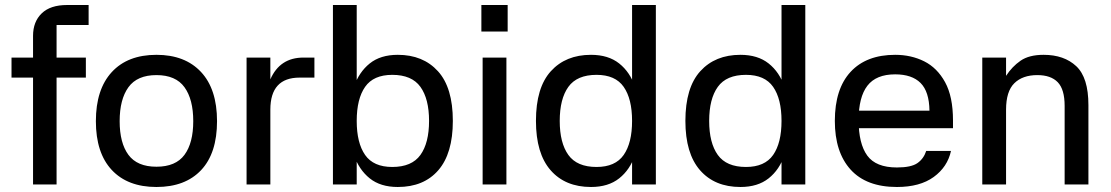

<svg xmlns="http://www.w3.org/2000/svg" viewBox="-20 -737 4439 767"><path d="M206 0H112V-594Q112 -650 146.5 -683.5Q181 -717 248 -717H334V-637H206ZM26 -427V-507H323V-427Z M605 10Q490 10 426.5 -58Q363 -126 363 -253Q363 -380 426.5 -449Q490 -518 605 -518Q719 -518 783 -449.5Q847 -381 847 -253Q847 -125 783.5 -57.5Q720 10 605 10ZM605 -71Q682 -71 717 -118.5Q752 -166 752 -253Q752 -340 717 -388.5Q682 -437 605 -437Q528 -437 493 -388.5Q458 -340 458 -253Q458 -166 493 -118.5Q528 -71 605 -71Z M1060 0H965V-507H1060V-420Q1098 -507 1192 -507H1236V-427H1177Q1060 -427 1060 -299Z M1405 -717V0H1310V-717ZM1569 10Q1500 10 1457 -24.5Q1414 -59 1393.5 -118.5Q1373 -178 1373 -254Q1373 -330 1393.5 -389.5Q1414 -449 1457 -483.5Q1500 -518 1569 -518Q1670 -518 1729.5 -452.5Q1789 -387 1789 -254Q1789 -124 1731 -57Q1673 10 1569 10ZM1547 -70Q1625 -70 1659.5 -118Q1694 -166 1694 -254Q1694 -342 1659.5 -390Q1625 -438 1547 -438Q1472 -438 1438.5 -390Q1405 -342 1405 -254Q1405 -166 1438.5 -118Q1472 -70 1547 -70Z M2003 -507V0H1908V-507ZM1903 -717H2008V-611H1903Z M2505 -717H2600V0H2505ZM2341 10Q2238 10 2179.5 -57Q2121 -124 2121 -254Q2121 -387 2180.5 -452.5Q2240 -518 2341 -518Q2410 -518 2453.5 -483.5Q2497 -449 2517 -389.5Q2537 -330 2537 -254Q2537 -178 2517 -118.5Q2497 -59 2453.5 -24.5Q2410 10 2341 10ZM2363 -70Q2438 -70 2471.5 -118Q2505 -166 2505 -254Q2505 -342 2471.5 -390Q2438 -438 2363 -438Q2285 -438 2250.5 -390Q2216 -342 2216 -254Q2216 -166 2250.5 -118Q2285 -70 2363 -70Z M3102 -717H3197V0H3102ZM2938 10Q2835 10 2776.5 -57Q2718 -124 2718 -254Q2718 -387 2777.5 -452.5Q2837 -518 2938 -518Q3007 -518 3050.5 -483.5Q3094 -449 3114 -389.5Q3134 -330 3134 -254Q3134 -178 3114 -118.5Q3094 -59 3050.5 -24.5Q3007 10 2938 10ZM2960 -70Q3035 -70 3068.5 -118Q3102 -166 3102 -254Q3102 -342 3068.5 -390Q3035 -438 2960 -438Q2882 -438 2847.5 -390Q2813 -342 2813 -254Q2813 -166 2847.5 -118Q2882 -70 2960 -70Z M3365 -295H3693Q3692 -371 3657.5 -405.5Q3623 -440 3556 -440Q3480 -440 3445 -394.5Q3410 -349 3410 -257Q3410 -163 3444.5 -115.5Q3479 -68 3563 -68Q3620 -68 3645 -85.5Q3670 -103 3680 -134H3779Q3765 -70 3710 -30Q3655 10 3563 10Q3441 10 3378 -59.5Q3315 -129 3315 -254Q3315 -382 3378 -450Q3441 -518 3556 -518Q3620 -518 3672 -492Q3724 -466 3755.5 -408.5Q3787 -351 3787 -256V-225H3364Z M3999 0H3904V-507H3999V-434Q4023 -471 4057 -494.5Q4091 -518 4149 -518Q4231 -518 4279.5 -472.5Q4328 -427 4328 -317V0H4233V-314Q4233 -380 4205.5 -408.5Q4178 -437 4124 -437Q4065 -437 4032 -404.5Q3999 -372 3999 -299Z"/></svg>

Font: 42dot Sans Medium
Style: Regular
Weight: 500
Designer: 42dot
Version: Version 1.000